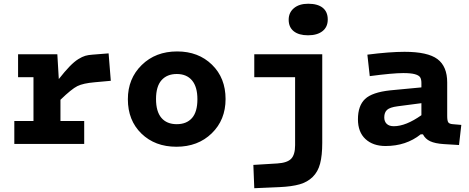

<svg xmlns="http://www.w3.org/2000/svg" viewBox="-20 -766 2495 1022"><path d="M56.2 -122.1H158.2V-355H76.2V-477.1H285.2L293 -345.2Q325.2 -386.2 350.3 -412.1Q375.5 -438 396.7 -451.2Q418 -464.4 434.1 -469Q450.2 -473.6 472.2 -475.1L558.1 -481.9L569.8 -335.9L483.9 -328.1Q422.4 -322.8 391.8 -307.6Q361.3 -292.5 301.8 -234.9V-122.1H428.2V0H56.2Z M918.9 15.1Q805.2 15.1 732.9 -54.9Q660.6 -125 660.6 -237.8Q660.6 -347.7 734.4 -419.9Q808.1 -492.2 922.9 -492.2Q1036.1 -492.2 1108.4 -421.6Q1180.7 -351.1 1180.7 -238.8Q1180.7 -127.9 1107.2 -56.4Q1033.7 15.1 918.9 15.1ZM920.9 -105Q973.1 -105 1002 -137.7Q1030.8 -170.4 1030.8 -237.8Q1030.8 -303.7 1002.2 -337.9Q973.6 -372.1 920.9 -372.1Q869.1 -372.1 839.8 -339.1Q810.5 -306.2 810.5 -238.8Q810.5 -172.4 839.1 -138.7Q867.7 -105 920.9 -105Z M1516.6 -661.1Q1516.6 -699.2 1544.7 -722.7Q1572.8 -746.1 1620.6 -746.1Q1670.9 -746.1 1697.8 -724.6Q1724.6 -703.1 1724.6 -662.1Q1724.6 -622.1 1696.5 -600.1Q1668.5 -578.1 1619.6 -578.1Q1570.8 -578.1 1543.7 -599.6Q1516.6 -621.1 1516.6 -661.1ZM1695.3 -5.9Q1695.3 62 1683.8 105.2Q1672.4 148.4 1644.5 175.8Q1616.7 203.1 1575 215.1Q1533.2 227.1 1467.8 230L1333.5 235.8L1328.6 111.8L1456.5 104Q1509.3 100.6 1530 78.9Q1550.8 57.1 1550.8 6.8V-355H1333.5V-477.1H1695.3Z M2360.4 -148.9Q2360.4 -123.5 2366 -115Q2371.6 -106.4 2390.1 -105L2435.5 -101.1L2423.3 5.9L2342.3 1Q2295.9 -2 2269.8 -14.2Q2243.7 -26.4 2231.4 -50.8H2219.2Q2141.6 11.2 2032.2 11.2Q1965.3 11.2 1925.3 -25.9Q1885.3 -63 1885.3 -130.9Q1885.3 -203.1 1923.1 -239Q1960.9 -274.9 2058.1 -285.2L2223.1 -300.8V-324.2Q2223.1 -344.2 2216.3 -354.7Q2209.5 -365.2 2188.2 -371.1Q2167 -377 2126.5 -377Q2070.3 -377 1948.2 -360.8L1935.5 -475.1Q2053.7 -490.2 2133.3 -490.2Q2256.8 -490.2 2308.6 -451.4Q2360.4 -412.6 2360.4 -327.1ZM2076.2 -94.2Q2140.1 -94.2 2223.1 -152.8V-216.8L2096.2 -200.2Q2055.2 -194.8 2040.3 -181.2Q2025.4 -167.5 2025.4 -141.1Q2025.4 -119.6 2038.3 -106.9Q2051.3 -94.2 2076.2 -94.2Z"/></svg>

Font: IntelOne Mono Bold
Style: Regular
Weight: 700
Designer: Fred Shallcrass
Foundry: Frere-Jones Type LLC
Version: Version 1.200;hotconv 1.1.0;makeotfexe 2.6.0;FJTRelease1.2